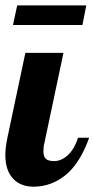

<svg xmlns="http://www.w3.org/2000/svg" viewBox="-28 -700 357 726"><path d="M37.1 -679.7H298.3L283.7 -605.5H21ZM23.4 -22.5Q-7.8 -53.7 -7.8 -113.8Q-7.8 -142.1 0 -179.2L67.9 -500H211.9L140.1 -160.2Q136.2 -147.5 136.2 -127.9Q136.2 -107.4 145.8 -99.1Q155.3 -90.8 176.8 -90.8Q191.4 -90.8 205.3 -97.4Q219.2 -104 231 -115.7Q254.9 -139.6 267.1 -179.2H309.1Q282.2 -103.5 241.7 -58.6Q207.5 -22 164.6 -5.9Q133.3 5.9 99.1 5.9Q51.3 5.9 23.4 -22.5Z"/></svg>

Font: Pattaya
Style: Regular
Weight: 400
Designer: Pablo Impallari / Thai characters Designed by Thanarat Vachiruckul and Suppakit Chalermlarp
Foundry: Pablo Impallari
Version: Version 2.000